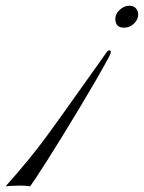

<svg xmlns="http://www.w3.org/2000/svg" viewBox="-44 -572 499 665"><path d="M385.3 -476.1Q355.5 -476.1 355.5 -506.8Q355.5 -524.4 370.8 -538.3Q386.2 -552.2 404.3 -552.2Q418 -552.2 426.3 -543.5Q434.6 -534.7 434.6 -521Q434.6 -504.4 419.9 -490.2Q405.3 -476.1 385.3 -476.1ZM-24.4 73.2Q60.1 -21.5 116.5 -98.6Q172.9 -175.8 219.2 -241.7Q262.2 -301.8 288.6 -339.1Q314.9 -376.5 324.2 -389.6Q329.6 -397.5 335 -397.5Q339.8 -397.5 339.8 -392.1Q339.8 -386.2 331.1 -370.6Q313 -336.9 286.4 -291Q259.8 -245.1 229.7 -195.1Q199.7 -145 170.4 -97.7Q141.1 -50.3 117.4 -12.9Q93.8 24.4 80.6 43.9L60.5 73.2Q54.7 72.3 41.3 71.3Q27.8 70.3 8.3 71.3Q4.9 71.3 -6.6 71.8Q-18.1 72.3 -24.4 73.2Z"/></svg>

Font: Pinyon Script
Style: Regular
Weight: 400
Designer: Nicole Fally, Eben Sorkin
Foundry: Sorkin Type Co.
Version: Version 1.008; ttfautohint (v1.8.4.7-5d5b)